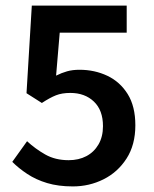

<svg xmlns="http://www.w3.org/2000/svg" viewBox="-20 -656 553 688"><path d="M241 12Q189 12 149 0Q109 -12 78 -32.5Q47 -53 24 -76L77 -150Q106 -123 142 -102.5Q178 -82 226 -82Q262 -82 289.5 -96.5Q317 -111 333 -138.5Q349 -166 349 -204Q349 -261 316.5 -292Q284 -323 232 -323Q202 -323 180.5 -314.5Q159 -306 130 -287L75 -322L94 -636H434V-539H194L181 -385Q201 -395 220.5 -400.5Q240 -406 265 -406Q319 -406 364.5 -384.5Q410 -363 437.5 -319Q465 -275 465 -207Q465 -137 433.5 -88Q402 -39 351 -13.5Q300 12 241 12Z"/></svg>

Font: Source Sans 3 ExtraLight SemiBold
Style: Regular
Weight: 600
Version: Version 3.052;hotconv 1.1.0;makeotfexe 2.6.0